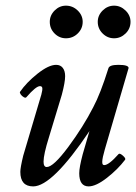

<svg xmlns="http://www.w3.org/2000/svg" viewBox="-20 -645 481 678"><path d="M212.9 -509.8Q189.5 -509.8 172.6 -526.9Q155.8 -543.9 155.8 -567.9Q155.8 -590.8 172.9 -607.9Q189.9 -625 212.9 -625Q236.8 -625 254.4 -607.9Q272 -590.8 272 -567.9Q272 -543.9 254.6 -526.9Q237.3 -509.8 212.9 -509.8ZM325.2 -567.9Q325.2 -590.8 342.5 -607.9Q359.9 -625 382.8 -625Q405.8 -625 423.3 -607.9Q440.9 -590.8 440.9 -567.9Q440.9 -543.9 423.6 -526.9Q406.2 -509.8 382.8 -509.8Q359.4 -509.8 342.3 -526.9Q325.2 -543.9 325.2 -567.9ZM97.2 13.2Q51.8 13.2 51.8 -38.1Q51.8 -53.2 62 -95.2L126 -311Q130.4 -327.6 129.4 -334.2Q128.4 -340.8 121.1 -340.8Q106.9 -340.8 73.2 -301.8Q70.3 -298.3 64 -301.8Q57.6 -305.2 53.2 -311.5Q48.8 -317.9 50.8 -320.8Q73.2 -353.5 112.5 -384.8Q151.9 -416 178.2 -416Q193.4 -416 201.7 -405.3Q210 -394.5 210 -376Q210 -354.5 198.2 -310.1L152.8 -160.2Q133.8 -99.6 133.8 -74.2Q133.8 -55.2 145 -55.2Q168.5 -55.2 221.2 -126.2Q273.9 -197.3 309.1 -266.1Q334.5 -313.5 362.8 -403.8Q366.2 -416 397.9 -416Q434.1 -416 434.1 -404.8L350.1 -117.2Q345.7 -102.1 343.5 -91.6Q341.3 -81.1 341.1 -74.5Q340.8 -67.9 342.5 -64.9Q344.2 -62 348.1 -62Q364.3 -62 398.9 -101.1Q402.8 -105 413.8 -95.5Q424.8 -85.9 421.9 -81.1Q396 -46.9 357.4 -16.8Q318.8 13.2 293 13.2Q259.8 13.2 259.8 -33.2Q259.8 -53.7 272 -100.1L295.9 -182.1Q164.6 13.2 97.2 13.2Z"/></svg>

Font: Junicode SmCond Medium
Style: Italic
Weight: 500
Width: 4
Italic angle: -11°
Designer: Peter S. Baker
Version: Version 2.206